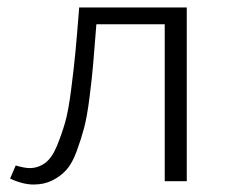

<svg xmlns="http://www.w3.org/2000/svg" viewBox="-20 -485 613 514"><path d="M480 -465V0H421V-420H238Q233 -355 229.5 -314.5Q226 -274 219.5 -223Q213 -172 205 -142Q197 -112 185 -79.5Q173 -47 157.5 -30Q142 -13 120 -2Q98 9 70 9Q41 9 7 -7L22 -42Q46 -35 59 -35Q82 -35 100.5 -48.5Q119 -62 132 -93.5Q145 -125 154 -156Q163 -187 170.5 -245.5Q178 -304 182 -346.5Q186 -389 192 -465Z"/></svg>

Font: EauTestSC Semilight
Style: Regular
Weight: 300
Designer: Christian Thalmann (Catharsis Fonts)
Version: Version 0.001;PS 000.001;hotconv 1.0.88;makeotf.lib2.5.64775